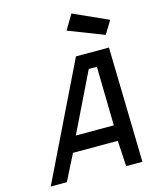

<svg xmlns="http://www.w3.org/2000/svg" viewBox="-136 -1030 886 1118"><g transform="rotate(-15 307.0 -471.0)"><path d="M366 -694H565L581 -1H483L474 -156H204L125 0H28ZM246 -249H475L468 -604H419ZM614 -848 566 -770 352 -853 405 -942Z"/></g></svg>

Font: Panefresco 600wt
Style: Italic
Weight: 600
Foundry: Campivisivi & Chank Co
Version: Version 1.000